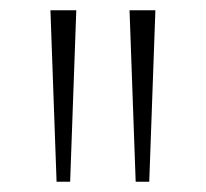

<svg xmlns="http://www.w3.org/2000/svg" viewBox="-20 -828 402 375"><path d="M90.5 -473 78.5 -808H129L117 -473ZM245 -473 233 -808H283.5L271.5 -473Z"/></svg>

Font: Encode Sans Semi Expanded ExLight
Style: Regular
Weight: 275
Width: 6
Designer: Multiple Designers
Foundry: Impallari Type
Version: Version 2.000